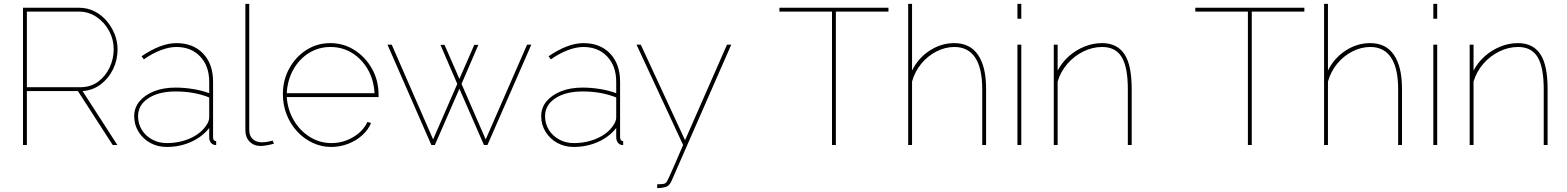

<svg xmlns="http://www.w3.org/2000/svg" viewBox="-20 -750 8102 993"><path d="M99 0V-710H388Q432 -710 468.5 -691.5Q505 -673 531.5 -642Q558 -611 573 -573Q588 -535 588 -495Q588 -440 565 -392.5Q542 -345 501.5 -314Q461 -283 407 -279L587 0H563L383 -279H119V0ZM119 -299H395Q449 -299 487.5 -327.5Q526 -356 547 -401Q568 -446 568 -495Q568 -546 544 -590.5Q520 -635 479 -662.5Q438 -690 388 -690H119Z M674 -149Q674 -193 701.5 -226Q729 -259 777 -278Q825 -297 888 -297Q932 -297 978.5 -289.5Q1025 -282 1062 -268V-327Q1062 -408 1015.5 -457.5Q969 -507 892 -507Q855 -507 811.5 -490.5Q768 -474 724 -443L712 -459Q762 -493 807 -510Q852 -527 892 -527Q979 -527 1030.5 -473Q1082 -419 1082 -327V-40Q1082 -30 1086.5 -25Q1091 -20 1098 -20V0Q1092 0 1089 -0.5Q1086 -1 1084 -2Q1074 -6 1068 -16.5Q1062 -27 1062 -40V-88Q1026 -42 968 -16Q910 10 842 10Q795 10 757 -11Q719 -32 696.5 -68.5Q674 -105 674 -149ZM1047 -102Q1055 -113 1058.5 -123.5Q1062 -134 1062 -143V-246Q1022 -262 978.5 -269.5Q935 -277 888 -277Q801 -277 747.5 -242Q694 -207 694 -149Q694 -110 713.5 -78.5Q733 -47 767 -28.5Q801 -10 842 -10Q909 -10 964.5 -35Q1020 -60 1047 -102Z M1249 -730H1269V-77Q1269 -48 1287 -31Q1305 -14 1335 -14Q1346 -14 1361.5 -16.5Q1377 -19 1390 -23L1397 -7Q1384 -3 1363 1Q1342 5 1328 5Q1293 5 1271 -17.5Q1249 -40 1249 -77Z M1693 10Q1642 10 1596.5 -11.5Q1551 -33 1516.5 -70.5Q1482 -108 1462.5 -157.5Q1443 -207 1443 -263Q1443 -336 1476 -396Q1509 -456 1564.5 -491.5Q1620 -527 1688 -527Q1757 -527 1813.5 -491Q1870 -455 1904 -394.5Q1938 -334 1938 -259Q1938 -256 1938 -253.5Q1938 -251 1938 -248H1463Q1468 -181 1500 -127Q1532 -73 1583 -41.5Q1634 -10 1694 -10Q1754 -10 1806 -40.5Q1858 -71 1880 -119L1899 -114Q1885 -79 1853.5 -50.5Q1822 -22 1780 -6Q1738 10 1693 10ZM1463 -268H1917Q1913 -338 1882 -391.5Q1851 -445 1801 -476Q1751 -507 1689 -507Q1628 -507 1578 -476Q1528 -445 1497.5 -391Q1467 -337 1463 -268Z M2706 -519H2728L2501 0H2483L2356 -291L2229 0H2211L1984 -519H2006L2220 -29L2345 -316L2258 -518H2279L2356 -342L2433 -518H2454L2367 -316L2492 -29Z M2779 -149Q2779 -193 2806.5 -226Q2834 -259 2882 -278Q2930 -297 2993 -297Q3037 -297 3083.5 -289.5Q3130 -282 3167 -268V-327Q3167 -408 3120.5 -457.5Q3074 -507 2997 -507Q2960 -507 2916.5 -490.5Q2873 -474 2829 -443L2817 -459Q2867 -493 2912 -510Q2957 -527 2997 -527Q3084 -527 3135.5 -473Q3187 -419 3187 -327V-40Q3187 -30 3191.5 -25Q3196 -20 3203 -20V0Q3197 0 3194 -0.5Q3191 -1 3189 -2Q3179 -6 3173 -16.5Q3167 -27 3167 -40V-88Q3131 -42 3073 -16Q3015 10 2947 10Q2900 10 2862 -11Q2824 -32 2801.5 -68.5Q2779 -105 2779 -149ZM3152 -102Q3160 -113 3163.5 -123.5Q3167 -134 3167 -143V-246Q3127 -262 3083.5 -269.5Q3040 -277 2993 -277Q2906 -277 2852.5 -242Q2799 -207 2799 -149Q2799 -110 2818.5 -78.5Q2838 -47 2872 -28.5Q2906 -10 2947 -10Q3014 -10 3069.5 -35Q3125 -60 3152 -102Z M3379 203Q3396 203 3408.5 201.5Q3421 200 3426 193Q3430 188 3437 173.5Q3444 159 3461.5 119Q3479 79 3513 0L3272 -519H3294L3523 -25L3740 -519H3762L3453 186Q3449 195 3444 201.5Q3439 208 3433.5 212Q3428 216 3420 218Q3411 220 3400.5 221.5Q3390 223 3379 223Z M4575 -690H4303V0H4283V-690H4011V-710H4575Z M5080 0H5060V-289Q5060 -397 5023.5 -452Q4987 -507 4916 -507Q4868 -507 4822.5 -483.5Q4777 -460 4744 -419.5Q4711 -379 4697 -328V0H4677V-730H4697V-385Q4729 -450 4788.5 -488.5Q4848 -527 4915 -527Q4956 -527 4986.5 -512Q5017 -497 5038 -466.5Q5059 -436 5069.5 -392Q5080 -348 5080 -289Z M5242 0V-519H5262V0ZM5242 -653V-730H5262V-653Z M5833 0H5813V-289Q5813 -402 5781.5 -454.5Q5750 -507 5680 -507Q5630 -507 5582.5 -483.5Q5535 -460 5500 -419.5Q5465 -379 5450 -328V0H5430V-519H5450V-385Q5472 -427 5508 -459Q5544 -491 5588.5 -509Q5633 -527 5679 -527Q5719 -527 5748 -512.5Q5777 -498 5796 -469Q5815 -440 5824 -395Q5833 -350 5833 -289Z M6726 -690H6454V0H6434V-690H6162V-710H6726Z M7231 0H7211V-289Q7211 -397 7174.5 -452Q7138 -507 7067 -507Q7019 -507 6973.5 -483.5Q6928 -460 6895 -419.5Q6862 -379 6848 -328V0H6828V-730H6848V-385Q6880 -450 6939.5 -488.5Q6999 -527 7066 -527Q7107 -527 7137.5 -512Q7168 -497 7189 -466.5Q7210 -436 7220.5 -392Q7231 -348 7231 -289Z M7393 0V-519H7413V0ZM7393 -653V-730H7413V-653Z M7984 0H7964V-289Q7964 -402 7932.5 -454.5Q7901 -507 7831 -507Q7781 -507 7733.5 -483.5Q7686 -460 7651 -419.5Q7616 -379 7601 -328V0H7581V-519H7601V-385Q7623 -427 7659 -459Q7695 -491 7739.5 -509Q7784 -527 7830 -527Q7870 -527 7899 -512.5Q7928 -498 7947 -469Q7966 -440 7975 -395Q7984 -350 7984 -289Z"/></svg>

Font: Raleway Thin Thin
Style: Regular
Weight: 250
Version: Version 4.026